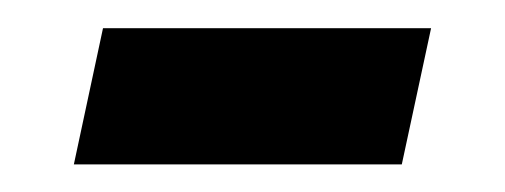

<svg xmlns="http://www.w3.org/2000/svg" viewBox="-20 -322 360 137"><path d="M32.7 -204.7 53.5 -301.9H287.6L266.7 -204.7Z"/></svg>

Font: Source Sans Variable
Style: Italic
Weight: 200
Italic angle: -11°
Designer: Paul D. Hunt
Foundry: Adobe Systems Incorporated
Version: Version 3.006;hotconv 1.0.111;makeotfexe 2.5.65597